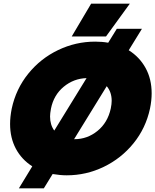

<svg xmlns="http://www.w3.org/2000/svg" viewBox="-20 -941 847 1047"><path d="M477 -921H688L558 -742H371ZM156 -34Q98 -71 66.5 -130Q35 -189 35 -265Q35 -304 44 -349Q67 -456 134 -539Q201 -622 297 -668Q393 -714 499 -714Q537 -714 570 -708L617 -784H754L682 -667Q741 -630 774 -570Q807 -510 807 -432Q807 -393 798 -349Q775 -242 708 -159.5Q641 -77 545.5 -31Q450 15 344 15Q309 15 267 8L219 86H83ZM452 -515Q382 -513 327.5 -468Q273 -423 258 -349Q253 -322 253 -306Q253 -260 276 -229ZM386 -182Q456 -182 511.5 -227Q567 -272 584 -349Q589 -374 589 -391Q589 -439 562 -471L384 -182Z"/></svg>

Font: Prompt ExtraBold
Style: Italic
Weight: 800
Italic angle: -12°
Designer: Katatrad Team
Foundry: CadsonDemak
Version: Version 1.001